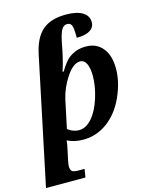

<svg xmlns="http://www.w3.org/2000/svg" viewBox="-174 -862 941 1194"><g transform="rotate(-15 296.5 -265.0)"><path d="M141.1 -573.2Q162.1 -675.8 215.8 -722.9Q269.5 -770 368.2 -770Q437.5 -770 474.9 -747.1Q512.2 -724.1 512.2 -683.1Q512.2 -649.9 482.9 -631.3Q453.6 -612.8 397 -612.8Q397 -679.7 388.4 -695.3Q379.9 -710.9 360.8 -710.9Q337.9 -710.9 324.2 -687.7Q310.5 -664.6 297.9 -600.1L288.1 -549.8Q279.8 -511.2 270.8 -478Q261.7 -444.8 256.8 -431.2H264.2Q294.9 -482.4 316.9 -502.2Q338.9 -522 367.9 -533.9Q397 -545.9 437 -545.9Q504.9 -545.9 543.9 -497.8Q583 -449.7 583 -365.2Q583 -279.3 541.3 -186.5Q499.5 -93.8 429 -42Q358.4 9.8 272.9 9.8Q242.7 9.8 216.6 3.7Q190.4 -2.4 170.9 -13.2Q170.9 -5.9 168.2 9.5Q165.5 24.9 163.1 35.2L148.9 102.1Q146.5 111.8 144.3 126Q142.1 140.1 142.1 145Q142.1 168.9 151.9 178Q161.6 187 194.8 187H232.9L224.1 240.2H-29.8ZM190.9 -82Q203.6 -69.3 223.4 -61.8Q243.2 -54.2 262.2 -54.2Q308.1 -54.2 346.9 -98.9Q385.7 -143.6 408.9 -218.5Q432.1 -293.5 432.1 -357.9Q432.1 -408.2 418.5 -437Q404.8 -465.8 377.9 -465.8Q334 -465.8 289.6 -399.7Q245.1 -333.5 229 -261.2Z"/></g></svg>

Font: Droid Serif
Style: Bold Italic
Weight: 700
Italic angle: -12°
Designer: Monotype Design team
Foundry: Monotype Imaging Inc.
Version: Version 1.03